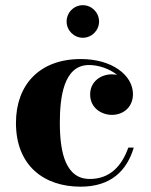

<svg xmlns="http://www.w3.org/2000/svg" viewBox="-20 -692 568 722"><path d="M230.5 -611C230.5 -577.5 258 -550 291.5 -550C325 -550 352.5 -577.5 352.5 -611C352.5 -645 325 -672.5 291.5 -672.5C258 -672.5 230.5 -645 230.5 -611ZM483 -137H462.5C438.5 -69 394.5 -19 317.5 -19C228 -19 205 -115.5 205 -230C205 -324 218.5 -447.5 314.5 -447.5C350 -447.5 391 -434 420.5 -410.5C414 -411.5 407.5 -412.5 401 -412.5C358 -412.5 319 -384.5 319 -337C319 -284.5 363.5 -260 401 -260C444 -260 480 -289.5 480 -338C480 -409.5 401 -470 284 -470C128 -470 40 -372.5 40 -230C40 -67.5 147 10 283 10C396.5 10 457 -49.5 483 -137Z"/></svg>

Font: Bodoni* 11pt
Style: Bold
Weight: 700
Version: Version 2.3